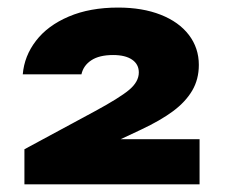

<svg xmlns="http://www.w3.org/2000/svg" viewBox="-20 -889 586 500"><path d="M287.7 -869.3Q351.1 -869.3 398.5 -850.6Q446 -831.9 471.9 -798Q497.8 -764 497.8 -720.1Q497.8 -682.4 480.5 -653Q463.1 -623.6 430.7 -599.5Q398.3 -575.4 347.5 -551.5L223.8 -493.4L158.3 -526.5H499.7V-409H43.6V-500.3L226.3 -598.9Q290.9 -633.8 316.2 -654.9Q341.5 -676.1 341.5 -700.4Q341.5 -721.7 323.9 -733.7Q306.4 -745.7 274.5 -745.7Q238.5 -745.7 217.8 -732Q197.1 -718.4 192.1 -695.5H39.3Q43.3 -743.4 73.8 -782.9Q104.2 -822.5 159.1 -845.9Q213.9 -869.3 287.7 -869.3Z"/></svg>

Font: Unbounded Variable
Style: Regular
Weight: 400
Designer: Luke Prowse, Jean-Baptiste Morizot, Fátima Lázaro, Florian Runge
Foundry: NaN
Version: Version 1.600;FEAKit 1.0